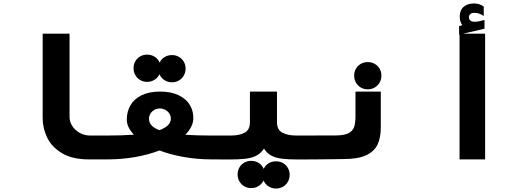

<svg xmlns="http://www.w3.org/2000/svg" viewBox="-20 -919 3040 1107"><path d="M226 -237.5V-725H381V-243.5Q381 -217 396.8 -192.5Q412.5 -168 439.8 -152.8Q467 -137.5 500 -137.5H602.5V0H491Q398 0 338.5 -35.2Q279 -70.5 252.5 -124.8Q226 -179 226 -237.5Z M752 -142.5Q711 -186 711 -229.5Q711 -275 731.8 -311.5Q752.5 -348 795.8 -369.5Q839 -391 903 -391Q967 -391 1011 -369.5Q1055 -348 1075.8 -311.8Q1096.5 -275.5 1094.5 -232Q1092 -186.5 1048.5 -142Q1113 -137.5 1201.5 -137.5V0Q1116.5 0 1039.8 -13.8Q963 -27.5 899.5 -51.5Q836 -27 759.2 -13.5Q682.5 0 598.5 0V-137.5Q680.5 -137.5 752 -142.5ZM899 -168.5Q965 -192.5 965 -235Q965 -250 956.8 -263.5Q948.5 -277 933.8 -285.2Q919 -293.5 901.5 -293.5Q884 -293.5 869.5 -285.2Q855 -277 847 -263.2Q839 -249.5 839 -234.5Q839 -213 853.5 -196.5Q868 -180 899 -168.5ZM750 -526Q750 -548 760.2 -565.8Q770.5 -583.5 788.2 -593.8Q806 -604 828.5 -604Q853 -604 872.2 -591.5Q891.5 -579 900.5 -558Q909.5 -578 928.5 -589.8Q947.5 -601.5 971.5 -601.5Q993.5 -601.5 1011.5 -591.2Q1029.5 -581 1039.8 -563.2Q1050 -545.5 1050 -523.5Q1050 -501.5 1039.8 -483.5Q1029.5 -465.5 1011.5 -455Q993.5 -444.5 971.5 -444.5Q947 -444.5 927.8 -457.2Q908.5 -470 899.5 -491Q890 -471 871 -459Q852 -447 828.5 -447Q806 -447 788.2 -457.5Q770.5 -468 760.2 -486Q750 -504 750 -526Z M1350 86.5Q1350 64.5 1360.2 46.8Q1370.5 29 1388.2 18.8Q1406 8.5 1428.5 8.5Q1453 8.5 1472.2 21Q1491.5 33.5 1500.5 54.5Q1509.5 34.5 1528.5 22.8Q1547.5 11 1571.5 11Q1593.5 11 1611.5 21.2Q1629.5 31.5 1639.8 49.2Q1650 67 1650 89Q1650 111 1639.8 129Q1629.5 147 1611.5 157.5Q1593.5 168 1571.5 168Q1547 168 1527.8 155.2Q1508.5 142.5 1499.5 121.5Q1490 141.5 1471 153.5Q1452 165.5 1428.5 165.5Q1406 165.5 1388.2 155Q1370.5 144.5 1360.2 126.5Q1350 108.5 1350 86.5ZM1421 -214V-391H1577V-214Q1577 -170 1608.5 -153.8Q1640 -137.5 1689 -137.5H1801.5V0L1702 0.5Q1642 0.5 1606.5 -3.8Q1571 -8 1545 -21.5Q1519 -35 1502 -62.5Q1484 -35 1457.8 -21.5Q1431.5 -8 1395.5 -3.8Q1359.5 0.5 1299 0.5L1198.5 0V-137.5H1311Q1359.5 -137.5 1390.2 -153.8Q1421 -170 1421 -214Z M1801 -138H1912.5Q1962 -138 1987.2 -150Q2012.5 -162 2021 -185Q2029.5 -208 2029.5 -248.5V-391H2175.5V-183.5Q2175.5 -124.5 2156.5 -85Q2137.5 -45.5 2090.8 -23.8Q2044 -2 1962.5 -2L1893 -1L1801 0ZM2022 -483Q2022 -505 2032.2 -522.8Q2042.5 -540.5 2060.2 -550.8Q2078 -561 2100.5 -561Q2122.5 -561 2140.5 -550.8Q2158.5 -540.5 2168.8 -522.8Q2179 -505 2179 -483Q2179 -461 2168.8 -443Q2158.5 -425 2140.5 -414.5Q2122.5 -404 2100.5 -404Q2078 -404 2060.2 -414.5Q2042.5 -425 2032.2 -443Q2022 -461 2022 -483Z M2627 -768 2645.5 -774Q2638 -784 2634.2 -796.8Q2630.5 -809.5 2630.5 -822.5Q2630.5 -860 2653 -879.5Q2675.5 -899 2712 -899Q2729 -899 2742.5 -894.8Q2756 -890.5 2769 -881.5V-826.5Q2745.5 -845 2713.5 -845Q2700.5 -845 2692 -838Q2683.5 -831 2683.5 -821Q2683.5 -793.5 2717.5 -793.5Q2737 -793.5 2773.5 -804V-753.5L2650.5 -725H2777V0H2629.5V-720L2627 -719.5Z"/></svg>

Font: JuliaMono Black
Style: Regular
Weight: 900
Monospace: yes
Designer: cormullion
Foundry: corm
Version: Version 0.054; ttfautohint (v1.8.4)